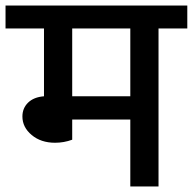

<svg xmlns="http://www.w3.org/2000/svg" viewBox="-40 -674 697 694"><path d="M637 -571H533V0H431V-242H221V-169Q191 -158 159 -158Q108 -158 74.5 -186Q41 -214 41 -253Q41 -283 61.5 -303Q82 -323 119 -326V-571H-20V-654H637ZM431 -571H221V-326H431Z"/></svg>

Font: Martel Sans SemiBold
Style: Regular
Weight: 600
Designer: Dan Reynolds and Mathieu Réguer
Foundry: Dan Reynolds and Mathieu Réguer
Version: Version 1.002; ttfautohint (v1.1) -l 5 -r 5 -G 72 -x 0 -D la